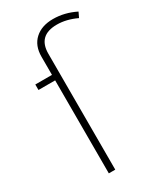

<svg xmlns="http://www.w3.org/2000/svg" viewBox="-187 -809 742 878"><g transform="rotate(-30 183.5 -369.5)"><path d="M367 -710 354 -683Q301 -708 251 -708Q151 -708 151 -612V0H117V-491H29V-520H117V-616Q117 -674 152.5 -706.5Q188 -739 248 -739Q309 -739 367 -710Z"/></g></svg>

Font: FiraGO UltraLight
Style: Regular
Weight: 200
Designer: bBox Type
Foundry: bBox Type GmbH
Version: Version 1.001